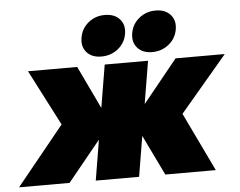

<svg xmlns="http://www.w3.org/2000/svg" viewBox="-96 -800 1076 862"><g transform="rotate(-5 442.0 -368.5)"><path d="M-44.4 0 170.4 -264.6 41 -515.6H262.7L353.5 -325.2H355L386.7 -515.6H582L550.3 -325.2H551.8L706.1 -515.6H927.7L715.3 -264.6L842.3 0H614.7L527.8 -179.7H526.4L496.6 0H301.3L331.1 -179.7H329.6L183.1 0ZM604.5 -552.7Q561.5 -552.7 538.3 -578.6Q515.1 -604.5 522 -645Q528.8 -685.5 560.5 -711.4Q592.3 -737.3 635.3 -737.3Q678.2 -737.3 701.7 -711.4Q725.1 -685.5 718.3 -645Q711.4 -604.5 679.4 -578.6Q647.5 -552.7 604.5 -552.7ZM375.5 -552.7Q332.5 -552.7 309.6 -578.6Q286.6 -604.5 293.5 -645Q300.3 -685.5 331.8 -711.4Q363.3 -737.3 406.2 -737.3Q449.7 -737.3 473.1 -711.4Q496.6 -685.5 489.7 -645Q482.9 -604.5 450.9 -578.6Q418.9 -552.7 375.5 -552.7Z"/></g></svg>

Font: Inter Display Black
Style: Italic
Weight: 900
Italic angle: -9.39999°
Designer: Rasmus Andersson
Foundry: rsms
Version: Version 4.000;git-a52131595